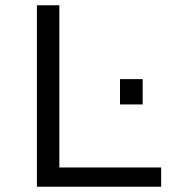

<svg xmlns="http://www.w3.org/2000/svg" viewBox="-20 -708 673 728"><path d="M120 0V-688H205V-73H591V0ZM435 -312V-408H521V-312Z"/></svg>

Font: Saira Expanded
Style: Regular
Weight: 400
Width: 7
Designer: Hector Gatti with collaboration of the Omnibus-Type team
Foundry: Omnibus-Type
Version: Version 1.100; ttfautohint (v1.8.3)